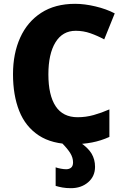

<svg xmlns="http://www.w3.org/2000/svg" viewBox="-20 -744 650 1004"><path d="M376 -583Q307 -583 270 -522.5Q233 -462 233 -355Q233 -246 271 -188.5Q309 -131 386 -131Q429 -131 470 -142.5Q511 -154 552 -172V-28Q508 -8 461 1Q414 10 362 10Q252 10 182.5 -36Q113 -82 80.5 -164Q48 -246 48 -356Q48 -464 85.5 -547Q123 -630 195.5 -677Q268 -724 373 -724Q422 -724 479 -710.5Q536 -697 580 -674L525 -538Q490 -557 453 -570Q416 -583 376 -583ZM362 105Q362 80 347 56Q332 32 300 0H398Q441 29 459 59.5Q477 90 477 128Q477 178 441 209Q405 240 351 240Q326 240 306.5 236.5Q287 233 271 228V131Q282 135 298 138Q314 141 326 141Q342 141 352 132.5Q362 124 362 105Z"/></svg>

Font: Noto Sans Disp ExtBd
Style: Regular
Weight: 800
Designer: Monotype Design Team
Foundry: Monotype Imaging Inc.
Version: Version 2.000;GOOG;noto-source:20170915:90ef993387c0; ttfaut